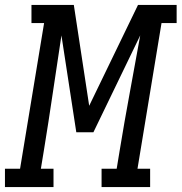

<svg xmlns="http://www.w3.org/2000/svg" viewBox="-62 -755 733 775"><path d="M-42 0V-74H19L116 -662H65V-735H236L298 -328L495 -735H651V-662H590L493 -74H544V0H348V-74H409L421 -147Q440 -263 461.5 -379Q483 -495 504 -612L315 -221H246L186 -612Q168 -495 151 -379Q134 -263 115 -147L103 -74H154V0Z"/></svg>

Font: Iosevka Curly Slab ExObl
Style: Regular
Weight: 400
Width: 7
Italic angle: -9°
Monospace: yes
Designer: Belleve Invis
Foundry: Belleve Invis
Version: Version 11.1.0; ttfautohint (v1.8.3)